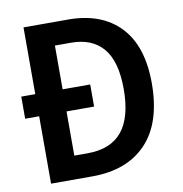

<svg xmlns="http://www.w3.org/2000/svg" viewBox="-80 -789 822 864"><g transform="rotate(-10 331.0 -357.0)"><path d="M288 -714Q440 -714 524.5 -625.5Q609 -537 609 -367Q609 -186 520.5 -93Q432 0 273 0H84V-308H20V-409H84V-714ZM283 -609H209V-409H335V-308H209V-106H269Q376 -106 428 -170Q480 -234 480 -363Q480 -489 429.5 -549Q379 -609 283 -609Z"/></g></svg>

Font: Noto Sans Lao SemiCondensed SemiBold
Style: Regular
Weight: 600
Width: 4
Designer: Monotype Design Team
Foundry: Monotype Imaging Inc.
Version: Version 2.003; ttfautohint (v1.8.4.7-5d5b)